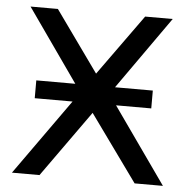

<svg xmlns="http://www.w3.org/2000/svg" viewBox="-49 -692 726 740"><g transform="rotate(5 314.5 -322.0)"><path d="M608.1 0 401.1 -293.5H537.3V-362.5H391L589.7 -644H483L313.7 -408.5L145.4 -644H39.6L237.4 -362.5H86.5V-293.5H232.8L23.9 0H130.6L313.7 -256.7L498.6 0Z"/></g></svg>

Font: Montserrat Ace
Style: Regular
Weight: 500
Designer: Julieta Ulanovsky
Foundry: Julieta Ulanovsky
Version: Version 1